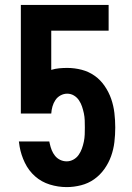

<svg xmlns="http://www.w3.org/2000/svg" viewBox="-20 -755 540 783"><path d="M252 8Q217 8 183 -2.5Q149 -13 123 -36Q97 -59 81.5 -91Q66 -123 60 -157L57 -178H181L183 -169Q186 -155 191 -142.5Q196 -130 204.5 -119.5Q213 -109 225.5 -103Q238 -97 252 -97Q266 -97 279 -104Q292 -111 300.5 -123Q309 -135 314 -149Q319 -163 322 -177.5Q325 -192 325.5 -206.5Q326 -221 326 -235Q326 -250 325.5 -264.5Q325 -279 322 -293Q319 -307 314.5 -320.5Q310 -334 302 -346Q294 -358 281.5 -365.5Q269 -373 254 -373Q240 -373 227 -366Q214 -359 206 -347Q198 -335 194 -321Q190 -307 189 -292H65V-735H423V-630H189V-470Q205 -475 221.5 -476.5Q238 -478 254 -478Q284 -478 313 -470.5Q342 -463 366 -446Q390 -429 407 -404Q424 -379 433.5 -351.5Q443 -324 446.5 -294.5Q450 -265 450 -235Q450 -205 446.5 -175.5Q443 -146 433 -118Q423 -90 405.5 -65.5Q388 -41 364 -24Q340 -7 310.5 0.5Q281 8 252 8Z"/></svg>

Font: Iosevka SS18 Extrabold
Style: Regular
Weight: 800
Monospace: yes
Designer: Belleve Invis
Foundry: Belleve Invis
Version: Version 25.1.1; ttfautohint (v1.8.4)